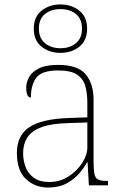

<svg xmlns="http://www.w3.org/2000/svg" viewBox="-20 -834 557 864"><path d="M197 10Q138 10 97 -28Q56 -66 56 -146Q56 -225 112.5 -262Q169 -299 290 -303L373 -306V-371Q373 -414 364 -446.5Q355 -479 327 -498Q299 -517 242 -517Q168 -517 143.5 -484.5Q119 -452 119 -395Q98 -395 98 -441Q98 -462 110 -485.5Q122 -509 153.5 -525.5Q185 -542 242 -542Q330 -542 365.5 -499.5Q401 -457 401 -386V-110Q401 -73 404.5 -53.5Q408 -34 420 -27Q432 -20 459 -20H466V0H380L374 -104H372Q361 -83 338.5 -56Q316 -29 281 -9.5Q246 10 197 10ZM201 -15Q250 -15 288.5 -40Q327 -65 350 -101Q373 -137 373 -170V-283L287 -280Q209 -278 165 -261Q121 -244 102.5 -214.5Q84 -185 84 -145Q84 -111 95.5 -81.5Q107 -52 133 -33.5Q159 -15 201 -15ZM252 -596Q202 -596 167 -624Q132 -652 132 -705Q132 -758 167 -786Q202 -814 252 -814Q302 -814 337 -786Q372 -758 372 -705Q372 -652 337 -624Q302 -596 252 -596ZM252 -617Q294 -617 321.5 -639.5Q349 -662 349 -705Q349 -749 321.5 -771Q294 -793 252 -793Q210 -793 182.5 -771Q155 -749 155 -705Q155 -662 182.5 -639.5Q210 -617 252 -617Z"/></svg>

Font: Noto Serif Devanagari Thin
Style: Regular
Weight: 100
Designer: Universal Thirst, Indian Type Foundry and the Monotype Design Team
Foundry: Monotype Imaging Inc.
Version: Version 2.004; ttfautohint (v1.8.4.7-5d5b)